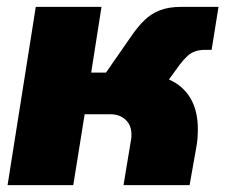

<svg xmlns="http://www.w3.org/2000/svg" viewBox="-20 -538 655 558"><path d="M2 0 84 -518H275L245 -327H288L363 -435Q381 -461 400 -479.5Q419 -498 444.5 -508Q470 -518 506 -518H615L595 -393H574Q559 -393 546.5 -388.5Q534 -384 524 -374.5Q514 -365 503 -351L471 -307Q512 -289 533.5 -252.5Q555 -216 555 -163Q555 -150 554 -136Q553 -122 550 -107L531 0H339L361 -133Q362 -137 362 -140Q362 -143 362 -147Q362 -174 345 -190Q328 -206 300 -206H226L193 0Z"/></svg>

Font: MuseoModerno Black
Style: Italic
Weight: 900
Italic angle: -9°
Designer: Pablo Cosgaya, Héctor Gatti, Marcela Romero, and the Authors of The MuseoModerno Project.
Foundry: Omnibus-Type Team
Version: Version 1.003